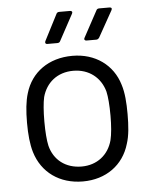

<svg xmlns="http://www.w3.org/2000/svg" viewBox="-52 -744 639 795"><g transform="rotate(-5 268.0 -346.0)"><path d="M163 -572H205C210 -572 215 -574 217 -579L276 -688C280 -695 276 -700 269 -700H224C219 -700 214 -698 212 -693L156 -584C153 -577 156 -572 163 -572ZM326 -572H367C372 -572 376 -575 379 -579L440 -688C444 -695 441 -700 433 -700H390C385 -700 380 -698 378 -693L319 -584C315 -577 319 -572 326 -572ZM261 8C357 8 430 -45 455 -131C466 -164 469 -205 469 -254C469 -301 466 -343 455 -377C430 -461 357 -514 262 -514C163 -514 90 -461 65 -376C55 -344 51 -303 51 -254C51 -206 55 -164 65 -131C91 -45 164 8 261 8ZM261 -54C194 -54 146 -92 131 -152C126 -174 123 -210 123 -253C123 -295 126 -332 131 -354C147 -413 194 -452 260 -452C326 -452 374 -413 390 -354C395 -332 398 -297 398 -253C398 -213 395 -176 389 -152C373 -92 325 -54 261 -54Z"/></g></svg>

Font: Elastic
Style: elastic
Weight: 400
Designer: Jeremy Tribby
Foundry: Tribby Type
Version: Version 1.422;hotconv 1.0.109;makeotfexe 2.5.65596